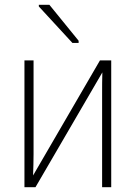

<svg xmlns="http://www.w3.org/2000/svg" viewBox="-20 -781 566 801"><path d="M282 -602H308V-611L186 -761H142V-754ZM82 0H128L407 -479C406 -448 406 -421 406 -389V0H444V-529H397L118 -49C119 -80 120 -107 120 -138V-529H82Z"/></svg>

Font: Noto Sans SemiCondensed ExtraLight
Style: Regular
Weight: 200
Width: 4
Designer: Monotype Design Team
Foundry: Monotype Imaging Inc.
Version: Version 2.013